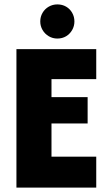

<svg xmlns="http://www.w3.org/2000/svg" viewBox="-20 -847 488 867"><path d="M54.2 0V-625H414.6V-489.6H212.5V-408.3H375.7V-289.6H212.5V-139.6H414.6V0ZM238.9 -672.9Q218.1 -672.9 200.3 -683.3Q182.6 -693.8 172.2 -711.5Q161.8 -729.2 161.8 -750Q161.8 -771.5 172.2 -789.2Q182.6 -806.9 200.3 -817Q218.1 -827.1 238.9 -827.1Q261.1 -827.1 278.5 -817Q295.8 -806.9 305.9 -789.2Q316 -771.5 316 -750Q316 -729.2 305.9 -711.5Q295.8 -693.8 278.5 -683.3Q261.1 -672.9 238.9 -672.9Z"/></svg>

Font: Afacad Flux ExtraBold
Style: Regular
Weight: 800
Designer: Kristian Moeller
Foundry: Dicotype
Version: Version 1.100